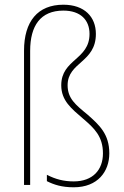

<svg xmlns="http://www.w3.org/2000/svg" viewBox="-20 -785 528 815"><path d="M387 -641C387 -713 339 -765 249 -765C140 -765 82 -694 82 -570V0H108V-569C108 -676 152 -740 249 -740C322 -740 360 -700 360 -641C360 -531 240 -534 240 -423C240 -358 283 -324 333 -281C380 -241 417 -206 417 -134C417 -64 374 -15 293 -15C251 -15 216 -24 179 -43V-16C209 -1 242 10 293 10C395 10 444 -57 444 -134C444 -216 402 -254 351 -299C301 -340 267 -367 267 -423C267 -522 387 -519 387 -641Z"/></svg>

Font: Noto Sans Hebrew SemiCondensed Thin
Style: Regular
Weight: 100
Width: 4
Designer: Monotype Design Team
Foundry: Monotype Imaging Inc.
Version: Version 2.004